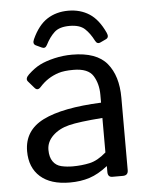

<svg xmlns="http://www.w3.org/2000/svg" viewBox="-52 -748 624 799"><g transform="rotate(-5 260.5 -348.5)"><path d="M414.5 -599.1Q423.8 -579.1 408.2 -572.3L385.2 -561.5Q371.1 -554.7 363.2 -570.3Q347.1 -602.1 326.1 -621.6Q305.1 -641.1 262.7 -641.1Q220.2 -641.1 199.2 -621.6Q178.2 -602.1 162.1 -570.3Q154.3 -554.7 140.1 -561.5L117.1 -572.3Q101.5 -579.1 110.8 -599.1Q136.7 -655.8 174.5 -680.2Q212.4 -704.6 262.7 -704.6Q313 -704.6 350.8 -680.2Q388.6 -655.8 414.5 -599.1ZM41.5 -136.7Q41.5 -223.6 122.8 -264.2Q204.1 -304.7 365.7 -311.5V-344.7Q365.7 -390.6 345 -424.1Q324.2 -457.5 262.7 -457.5Q223.6 -457.5 200.2 -450Q176.8 -442.4 157.5 -429.9Q138.2 -417.5 120.6 -397.9Q107.4 -383.3 95.7 -396.5L70.3 -425.8Q59.6 -438 77.6 -455.1Q103.5 -479.5 127.9 -491.7Q152.3 -503.9 188.7 -512.5Q225.1 -521 262.7 -521Q364.7 -521 408.2 -468.5Q451.7 -416 451.7 -324.7V-22Q451.7 0 429.7 0H385.7Q366.7 0 366.7 -22V-45.9H365.7Q327.1 -15.6 290.3 -3.7Q253.4 8.3 208 8.3Q127.9 8.3 84.7 -30Q41.5 -68.4 41.5 -136.7ZM130.4 -134.8Q130.4 -104.5 143.1 -86.2Q155.8 -67.9 178.2 -62.7Q200.7 -57.6 225.1 -57.6Q262.7 -57.6 296.4 -64.9Q330.1 -72.3 365.7 -103.5V-247.6Q267.1 -240.2 225.1 -229.7Q183.1 -219.2 156.7 -193.6Q130.4 -168 130.4 -134.8Z"/></g></svg>

Font: Istok
Style: Regular
Weight: 500
Designer: Andrey V. Panov
Foundry: Andrey V. Panov
Version: Version 1.0.3